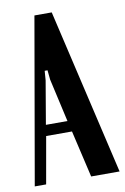

<svg xmlns="http://www.w3.org/2000/svg" viewBox="-89 -749 520 798"><g transform="rotate(-10 171.0 -350.0)"><path d="M114 -700H187L350 0H230L184 -198H75L40 0H-8ZM113 -426 82 -244H173L132 -426L128 -466H116Z"/></g></svg>

Font: Moniqa ExtBd Paragraph
Style: Regular
Weight: 800
Designer: Rajesh Rajput
Foundry: Rajesh Rajput
Version: Version 1.000